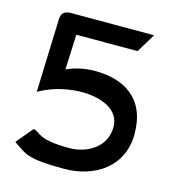

<svg xmlns="http://www.w3.org/2000/svg" viewBox="-93 -657 670 745"><g transform="rotate(15 242.5 -284.5)"><path d="M22 -41 26 -38C73 -7 81 11 231 11C354 11 461 -58 461 -190C461 -334 366 -387 250 -387C205 -387 168 -377 137 -363L143 -504H389L435 -580H103C75 -580 63 -570 62 -544L52 -250L59 -254C160 -310 315 -310 361 -242C370 -229 375 -214 375 -195C375 -112 298 -72 231 -72C98 -72 105 -104 80 -107H77Z"/></g></svg>

Font: Charger Pro
Style: BdExt
Weight: 700
Designer: Jasper
Foundry: Cannot Into Space Fonts
Version: Version 1.09